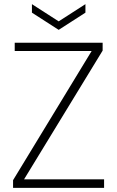

<svg xmlns="http://www.w3.org/2000/svg" viewBox="-20 -906 566 926"><path d="M43 0V-37L422 -660H51V-700H475V-662L96 -41H482V0ZM263 -762 134 -845V-886L263 -803L392 -886V-845Z"/></svg>

Font: DM Sans 10pt ExtraLight
Style: Regular
Weight: 250
Version: Version 4.004;gftools[0.9.30]